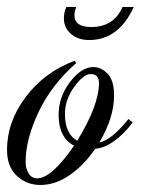

<svg xmlns="http://www.w3.org/2000/svg" viewBox="-88 -526 434 547"><path d="M278 -187 290 -177Q236 -107 183 -102Q152 -56 111 -27.5Q70 1 27 1Q-12 1 -40 -25Q-68 -51 -68 -99Q-68 -179 -14.5 -250Q39 -321 125 -353L129 -346Q59 -285 22 -207Q-15 -129 -15 -65Q-15 -46 -6.5 -32Q2 -18 18 -18Q59 -18 123 -111Q79 -134 79 -199Q79 -250 111.5 -292.5Q144 -335 178 -335Q200 -335 218.5 -316Q237 -297 237 -254Q237 -191 195 -120Q230 -127 278 -187ZM97 -201Q97 -145 132 -125Q194 -226 194 -290Q194 -315 170 -315Q150 -315 123.5 -278.5Q97 -242 97 -201ZM293 -506Q250 -412 166 -412Q134 -412 114 -429.5Q94 -447 94 -474Q94 -491 101 -506H129Q124 -491 124 -483Q124 -449 172 -449Q236 -449 261 -506Z"/></svg>

Font: Dynalight
Style: Regular
Weight: 400
Designer: Astigmatic (AOETI)
Foundry: Astigmatic (AOETI)
Version: Version 1.000